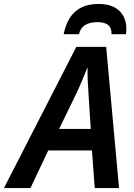

<svg xmlns="http://www.w3.org/2000/svg" viewBox="-76 -951 676 971"><path d="M-56 0 310 -714H461L526 0H403L389 -190H168L78 0ZM223 -299H383L372 -470Q370 -502 368 -538.5Q366 -575 367 -607H365Q353 -576 339 -543Q325 -510 308 -474ZM246 -778Q261 -854 304.5 -892.5Q348 -931 423 -931Q471 -931 502 -914.5Q533 -898 548 -869.5Q563 -841 563 -807Q563 -799 562.5 -792Q562 -785 561 -778H488Q489 -809 471.5 -824Q454 -839 416 -839Q378 -839 354.5 -824.5Q331 -810 323 -778Z"/></svg>

Font: Noto Sans Display SemiBold
Style: Italic
Weight: 600
Italic angle: -12°
Designer: Monotype Design Team
Foundry: Monotype Imaging Inc.
Version: Version 2.003